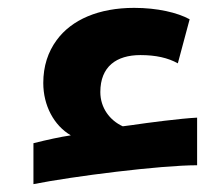

<svg xmlns="http://www.w3.org/2000/svg" viewBox="-20 -671 566 488"><path d="M65 -307V-203C166 -223 388 -251 481 -251V-372C440 -370 355 -359 315 -353L292 -350C259 -365 235 -397 235 -437C235 -502 276 -531 337 -531C376 -531 407 -524 432 -510L462 -622C431 -639 380 -651 321 -651C231 -651 162 -621 124 -569C102 -539 90 -503 90 -460C90 -403 117 -352 160 -327C133 -323 101 -316 65 -307Z"/></svg>

Font: Noto Kufi Arabic
Style: Bold
Weight: 700
Designer: Monotype Design Team, David Williams, Khaled Hosny
Foundry: Google LLC
Version: Version 2.109